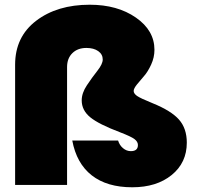

<svg xmlns="http://www.w3.org/2000/svg" viewBox="-20 -783 855 813"><path d="M44 0V-509Q44 -627 133 -695Q222 -763 360 -763Q477 -763 555.5 -708.5Q634 -654 634 -572Q634 -540 620 -509.5Q606 -479 590 -461Q574 -443 560 -425.5Q546 -408 546 -398Q546 -387 560 -377Q574 -367 626 -346Q705 -314 738 -276.5Q771 -239 771 -179Q771 -94 707 -42Q643 10 540 10Q433 10 368.5 -40.5Q304 -91 286 -188H480Q486 -168 501 -155.5Q516 -143 534 -143Q564 -143 564 -169Q564 -183 549.5 -194Q535 -205 488 -223Q398 -257 362 -286.5Q326 -316 326 -358Q326 -389 348 -422Q370 -455 392.5 -483.5Q415 -512 415 -531Q415 -553 396 -566.5Q377 -580 346 -580Q309 -580 286.5 -558Q264 -536 264 -499V0Z"/></svg>

Font: Poppins Black
Style: Regular
Weight: 900
Designer: Ninad Kale (Devanagari), Jonny Pinhorn (Latin)
Foundry: Indian Type Foundry
Version: Version 3.200;PS 1.000;hotconv 16.6.54;makeotf.lib2.5.65590